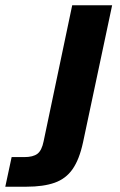

<svg xmlns="http://www.w3.org/2000/svg" viewBox="-111 -556 453 726"><path d="M-91 150 -67 38H-19Q14 38 30.5 25.5Q47 13 54 -22L162 -536H313L203 -18Q189 47 163.5 83.5Q138 120 95.5 135Q53 150 -11 150Z"/></svg>

Font: Geist
Style: Bold Italic
Weight: 700
Italic angle: -12°
Designer: Basement.studio, Andrés Briganti, Mateo Zaragoza
Foundry: Basement.studio, Vercel, Andrés Briganti, Guido Ferreyra, Mateo Zaragoza
Version: Version 1.500; ttfautohint (v1.8.4.7-5d5b)